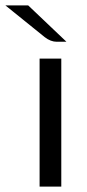

<svg xmlns="http://www.w3.org/2000/svg" viewBox="-71 -688 322 708"><path d="M-51 -668H33L174 -534H138Q116 -534 94 -551ZM75 0V-472H155V0Z"/></svg>

Font: Coval
Style: Light
Weight: 300
Foundry: Context Ltd
Version: Version 001.000